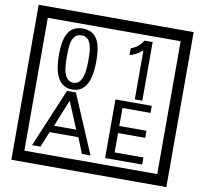

<svg xmlns="http://www.w3.org/2000/svg" viewBox="-106 -1075 1366 1281"><g transform="rotate(10 577.5 -435.0)"><path d="M1103 90H53V-960H1103ZM1028 15V-885H128V15ZM497 -656Q497 -442 371 -442Q244 -442 244 -656Q244 -744 265 -789Q294 -855 371 -855Q448 -855 477 -789Q497 -745 497 -656ZM444 -656Q444 -723 435 -752Q420 -809 371 -809Q322 -809 306 -752Q298 -723 298 -656Q298 -587 306 -553Q322 -488 371 -488Q419 -488 435 -554Q444 -587 444 -656ZM845 -450H794V-781Q748 -743 708 -735V-781Q759 -798 790 -847H845ZM568 -30H510L467 -136H272L229 -30H172L339 -427H399ZM444 -183 368 -366 294 -183ZM918 -30H667V-427H913V-379H723V-257H907V-209H723V-78H918Z"/></g></svg>

Font: Unicode BMP Fallback SIL
Style: Regular
Weight: 400
Foundry: NRSI, SIL International
Version: Version 5.1 Based on Unicode 5.1